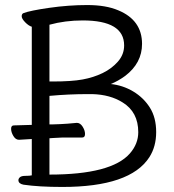

<svg xmlns="http://www.w3.org/2000/svg" viewBox="-20 -731 690 761"><path d="M227 10Q134 10 73 1Q53 -3 53 -17Q53 -23 59 -28.5Q65 -34 81.5 -34Q98 -34 106 -36V-180Q73 -178 56 -177H55Q42 -177 33 -192Q24 -207 24 -220.5Q24 -234 35 -234L106 -236V-625Q93 -629 79.5 -643Q66 -657 66 -666.5Q66 -676 73 -679Q99 -689 175.5 -700Q252 -711 326 -711Q400 -711 449 -690Q543 -651 543 -557Q543 -481 476 -430Q447 -409 419 -398Q467 -393 508 -368.5Q549 -344 574 -304.5Q599 -265 599 -207.5Q599 -150 572 -108Q496 10 227 10ZM176 -39Q422 -39 495 -123Q528 -161 528 -207Q528 -287 466 -325Q417 -356 346 -358H327Q253 -358 176 -351V-238H190L218 -239Q244 -240 284 -244H285Q298 -244 307.5 -229Q317 -214 317 -200Q317 -186 306 -186H229L190 -184Q183 -184 176 -183ZM176 -408H189Q264 -408 307.5 -416Q351 -424 387 -441.5Q423 -459 447.5 -487Q472 -515 472 -551Q472 -650 308 -650Q238 -650 176 -633Z"/></svg>

Font: LXGW Bright TC
Style: Regular
Weight: 400
Designer: Christian Thalmann (Catharsis Fonts)
Foundry: LXGW / Christian Thalmann (Catharsis Fonts) / Fontworks Inc.
Version: Version 5.501